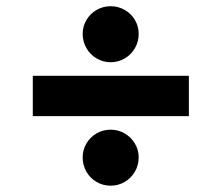

<svg xmlns="http://www.w3.org/2000/svg" viewBox="-20 -589 702 609"><path d="M579.1 -220.7H84V-348.6H579.1ZM242.2 -89.8Q242.2 -113.3 253.9 -133.5Q265.6 -153.8 286.1 -165.8Q306.6 -177.7 331.1 -177.7Q355 -177.7 375.5 -165.8Q396 -153.8 408 -133.5Q419.9 -113.3 419.9 -89.8Q419.9 -65.4 408 -44.7Q396 -23.9 375.5 -12Q355 0 331.1 0Q306.6 0 286.1 -12Q265.6 -23.9 253.9 -44.7Q242.2 -65.4 242.2 -89.8ZM242.2 -481.4Q242.2 -505.4 254.2 -525.6Q266.1 -545.9 286.6 -557.6Q307.1 -569.3 331.1 -569.3Q355 -569.3 375.5 -557.6Q396 -545.9 408 -525.6Q419.9 -505.4 419.9 -481.4Q419.9 -457 408 -436.3Q396 -415.5 375.5 -403.6Q355 -391.6 331.1 -391.6Q307.1 -391.6 286.6 -403.6Q266.1 -415.5 254.2 -436.3Q242.2 -457 242.2 -481.4Z"/></svg>

Font: Pretendard ExtraBold
Style: Regular
Weight: 800
Designer: Base glyphs from Inter by Rasmus Andersson; Hangeul glyphs from Noto Sans CJK(Source Han Sans) by Jang Soo-young and Kan
Foundry: Kil Hyung-jin
Version: Version 1.309